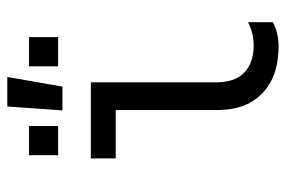

<svg xmlns="http://www.w3.org/2000/svg" viewBox="-152 -644 803 540"><g transform="rotate(-90 250.0 -373.5)"><path d="M391 8Q367 8 343.5 4Q320 0 298.5 -10Q277 -20 259.5 -36.5Q242 -53 231 -73.5Q220 -94 215.5 -117.5Q211 -141 211 -165V-450H75V-520H289V-165Q289 -144 295 -124Q301 -104 315.5 -89.5Q330 -75 350 -68.5Q370 -62 391 -62Q409 -62 426 -66Q443 -70 458 -78V-8Q443 0 426 4Q409 8 391 8ZM334 -612V-694H416V-612ZM84 -612V-694H166V-612ZM210 -600 221 -755H304L277 -600Z"/></g></svg>

Font: Iosevka Fuck
Style: Regular
Weight: 400
Monospace: yes
Designer: Belleve Invis
Foundry: Belleve Invis
Version: Version 28.0.7; ttfautohint (v1.8.3)